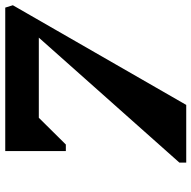

<svg xmlns="http://www.w3.org/2000/svg" viewBox="-19 -711 730 732"><g transform="rotate(-90 346.0 -345.0)"><path d="M92 0V-26L653 -657L661 -690H683L692 -661L312 0ZM136 -459V-690H679L596 -562H263L161 -459Z"/></g></svg>

Font: Platypi Light
Style: Bold Italic
Weight: 700
Italic angle: -13°
Version: Version 1.200